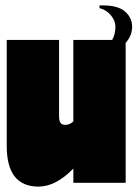

<svg xmlns="http://www.w3.org/2000/svg" viewBox="-20 -678 510 712"><path d="M446 -519V0H252V-53Q187 14 123 14Q5 14 5 -136V-530H199V-248Q199 -231 204 -223Q209 -215 222 -215Q239 -215 252 -228V-530H396Q408 -551 408 -579Q408 -601 391.5 -621Q375 -641 349 -648V-658H361Q418 -658 444 -635Q470 -612 470 -579Q470 -546 446 -519Z"/></svg>

Font: FFF_tuoi-tre Black
Style: Regular
Weight: 900
Designer: bBox Type GmbH
Foundry: bBox Type GmbH
Version: Version 1.001